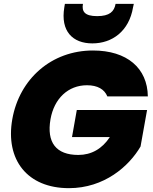

<svg xmlns="http://www.w3.org/2000/svg" viewBox="-20 -975 797 1000"><path d="M44 -354C7 -143 122 5 339 5C523 5 652 -109 712 -212L746 -402H380L355 -261H552C512 -200 456 -168 388 -168C272 -168 222 -233 243 -354C262 -462 335 -531 433 -531C488 -531 524 -510 539 -473H750C748 -620 642 -712 464 -712C248 -712 81 -564 44 -354ZM673 -937 677 -955H582C575 -915 551 -891 486 -891C421 -891 405 -915 412 -955H318L315 -937C294 -812 359 -749 461 -749C564 -749 652 -812 673 -937Z"/></svg>

Font: SVN-Poppins ExtraBold
Style: Italic
Weight: 800
Italic angle: -10°
Designer: Ninad Kale (Devanagari), Jonny Pinhorn (Latin)
Foundry: Indian Type Foundry
Version: Version 3.002 2017